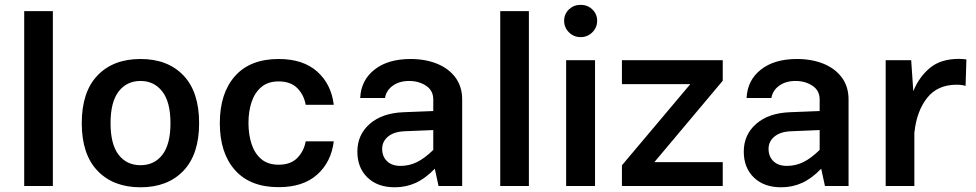

<svg xmlns="http://www.w3.org/2000/svg" viewBox="-20 -773 4056 798"><path d="M199.7 0H80.6V-726.6H199.7Z M564 -527.8Q677.2 -527.8 742.4 -459.5Q807.6 -391.1 807.6 -261.2Q807.6 -131.3 742.2 -63Q676.8 5.4 564 5.4Q451.2 5.4 385.5 -63Q319.8 -131.3 319.8 -261.2Q319.8 -391.1 385.3 -459.5Q450.7 -527.8 564 -527.8ZM564 -436.5Q506.8 -436.5 473.1 -392.8Q439.5 -349.1 439.5 -261.2Q439.5 -173.3 472.9 -129.9Q506.3 -86.4 564 -86.4Q621.6 -86.4 655 -129.9Q688.5 -173.3 688.5 -261.2Q688.5 -349.1 654.5 -392.8Q620.6 -436.5 564 -436.5Z M1138.2 -527.8Q1239.7 -527.8 1298.3 -475.6Q1356.9 -423.3 1367.2 -337.4H1250.5Q1243.2 -378.9 1215.6 -406.7Q1188 -434.6 1138.2 -434.6Q1094.2 -434.6 1066.7 -411.6Q1039.1 -388.7 1025.9 -349.6Q1012.7 -310.5 1012.7 -262.2Q1012.7 -213.9 1025.6 -174.3Q1038.6 -134.8 1066.2 -111.6Q1093.8 -88.4 1138.2 -88.4Q1188 -88.4 1215.6 -116.5Q1243.2 -144.5 1250.5 -185.5H1367.2Q1356.9 -100.1 1298.6 -47.6Q1240.2 4.9 1138.2 4.9Q1019.5 4.9 956.5 -66.2Q893.6 -137.2 893.6 -261.2Q893.6 -385.3 956.5 -456.5Q1019.5 -527.8 1138.2 -527.8Z M1900.9 -359.4V0H1802.7L1787.1 -71.8Q1748 -31.2 1707.8 -12.9Q1667.5 5.4 1620.6 5.4Q1549.3 5.4 1507.3 -35.2Q1465.3 -75.7 1465.3 -143.1Q1465.3 -212.9 1516.8 -258.1Q1568.4 -303.2 1657.2 -306.6L1780.8 -311.5V-359.4Q1780.8 -397 1750.7 -416.7Q1720.7 -436.5 1680.2 -436.5Q1640.1 -436.5 1612.8 -417Q1585.4 -397.5 1580.1 -365.7H1477.1Q1480.5 -439.5 1536.4 -483.6Q1592.3 -527.8 1686.5 -527.8Q1748 -527.8 1796.6 -508.1Q1845.2 -488.3 1873 -450.7Q1900.9 -413.1 1900.9 -359.4ZM1568.4 -154.3Q1568.4 -122.6 1588.6 -103Q1608.9 -83.5 1644.5 -83.5Q1680.7 -83.5 1712.6 -99.1Q1744.6 -114.7 1780.8 -149.9V-232.4L1661.6 -227.5Q1617.2 -225.6 1592.8 -205.3Q1568.4 -185.1 1568.4 -154.3Z M2178.2 0H2059.1V-726.6H2178.2Z M2324.7 -686.5Q2324.7 -714.8 2344.7 -733.9Q2364.7 -752.9 2393.1 -752.9Q2421.9 -752.9 2441.9 -733.9Q2461.9 -714.8 2461.9 -686.5Q2461.9 -658.7 2441.9 -638.7Q2421.9 -618.7 2393.1 -618.7Q2364.7 -618.7 2344.7 -638.7Q2324.7 -658.7 2324.7 -686.5ZM2333 -522.9H2453.1V0H2333Z M2564.9 -423.3V-522.9H2983.9V-437.5L2699.7 -99.1H2983.9V0H2564.9V-85.9L2849.1 -423.3Z M3506.8 -359.4V0H3408.7L3393.1 -71.8Q3354 -31.2 3313.7 -12.9Q3273.4 5.4 3226.6 5.4Q3155.3 5.4 3113.3 -35.2Q3071.3 -75.7 3071.3 -143.1Q3071.3 -212.9 3122.8 -258.1Q3174.3 -303.2 3263.2 -306.6L3386.7 -311.5V-359.4Q3386.7 -397 3356.7 -416.7Q3326.7 -436.5 3286.1 -436.5Q3246.1 -436.5 3218.8 -417Q3191.4 -397.5 3186 -365.7H3083Q3086.4 -439.5 3142.3 -483.6Q3198.2 -527.8 3292.5 -527.8Q3354 -527.8 3402.6 -508.1Q3451.2 -488.3 3479 -450.7Q3506.8 -413.1 3506.8 -359.4ZM3174.3 -154.3Q3174.3 -122.6 3194.6 -103Q3214.8 -83.5 3250.5 -83.5Q3286.6 -83.5 3318.6 -99.1Q3350.6 -114.7 3386.7 -149.9V-232.4L3267.6 -227.5Q3223.1 -225.6 3198.7 -205.3Q3174.3 -185.1 3174.3 -154.3Z M3661.1 -522.9H3767.1L3775.9 -394Q3799.8 -453.1 3845 -490.7Q3890.1 -528.3 3965.8 -528.3Q3980.5 -528.3 3996.6 -525.9L3993.2 -416Q3977.5 -420.9 3956.1 -420.9Q3876.5 -420.9 3833.3 -366Q3790 -311 3780.8 -224.1H3780.3V0H3661.1Z"/></svg>

Font: Estedad-FD SemiBold
Style: Regular
Weight: 600
Designer: Amin Abedi
Version: Version 7.3